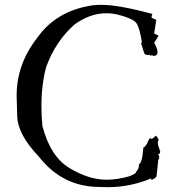

<svg xmlns="http://www.w3.org/2000/svg" viewBox="-20 -765 730 797"><path d="M428 12Q522 12 614 -27Q607 -26 607 -22L609 -18Q629 -27 630 -34.5Q631 -42 637 -101Q641 -107 641 -113Q641 -119 636 -124Q644 -124 645 -137Q635 -162 635 -173Q635 -178 637 -180L638 -184Q638 -191 627 -202Q618 -192 614 -192L612 -193Q614 -192 614 -191Q614 -190 610 -188Q606 -191 603 -191Q600 -191 597 -184Q594 -177 590 -168Q580 -153 576 -153H575Q571 -90 557 -83Q557 -63 545 -52V-51Q545 -44 516 -33Q467 -19 422 -19Q349 -19 269 -67Q189 -115 156 -242Q152 -285 152 -325Q152 -415 172 -488Q211 -594 289 -663Q353 -710 422 -710Q448 -710 474 -703Q531 -688 545 -670.5Q559 -653 569 -590L567 -587Q565 -587 564 -592Q576 -551 579 -544Q582 -537 592 -537H597V-536L603 -538L602 -535Q602 -534 604 -534Q606 -534 610 -536Q615 -533 620 -533Q626 -533 630 -537.5Q634 -542 634 -548Q634 -562 620 -588Q632 -605 638 -617L620 -626Q628 -679 628.5 -681.5Q629 -684 609 -691Q609 -701 613 -707Q473 -745 400 -745Q382 -745 365 -743Q213 -721 133 -606Q49 -498 49 -367Q49 -358 51.5 -282Q54 -206 142 -114Q240 11 393 11Z"/></svg>

Font: Xiaobo Songti 小帛宋体
Style: Regular
Weight: 400
Version: Version 1.501;March 17, 2024;FontCreator 14.0.0.2814 64-bit